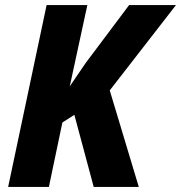

<svg xmlns="http://www.w3.org/2000/svg" viewBox="-20 -734 711 754"><path d="M12 0H172L225 -253L272 -283L348 0H525L411 -379L671 -714H487L316 -486L254 -395L323 -714H163Z"/></svg>

Font: Noto Sans SemiCondensed ExtraBold
Style: Italic
Weight: 800
Width: 4
Italic angle: -12°
Designer: Monotype Design Team
Foundry: Monotype Imaging Inc.
Version: Version 2.013